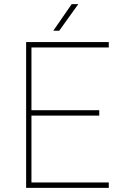

<svg xmlns="http://www.w3.org/2000/svg" viewBox="-20 -916 640 936"><path d="M463.9 -352.5H133.3V-26.4H510.3V0H107.4V-710.9H510.3V-684.6H133.3V-378.9H463.9ZM329.6 -896H361.8L268.6 -766.1H239.7Z"/></svg>

Font: TypoPRO Roboto Mono
Style: Regular
Weight: 250
Designer: Google
Version: Version 2.000986; 2015; ttfautohint (v1.3)